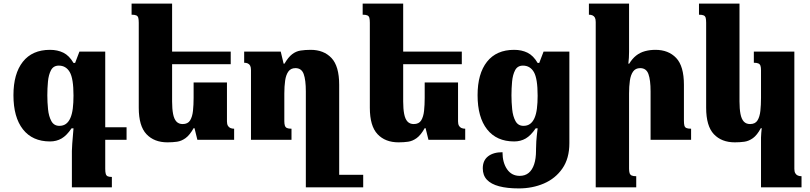

<svg xmlns="http://www.w3.org/2000/svg" viewBox="-20 -780 4518 1071"><path d="M423 -492H567V162Q567 180 570 190Q573 200 581 203.5Q589 207 604 207V265H381V62Q381 48 383 21.5Q385 -5 390 -64H379Q352 -24 323.5 -7.5Q295 9 259 9Q161 9 108 -58.5Q55 -126 55 -249Q55 -369 107.5 -435.5Q160 -502 259 -502Q301 -502 333.5 -486Q366 -470 390 -429H399ZM311 -78Q333 -78 348 -89Q363 -100 372.5 -121.5Q382 -143 386 -174.5Q390 -206 390 -247Q390 -342 369 -378Q348 -414 308 -414Q278 -414 264.5 -388.5Q251 -363 247.5 -325Q244 -287 244 -248Q244 -210 248 -170.5Q252 -131 266.5 -104.5Q281 -78 311 -78ZM518 0V-70H686V0Z M1246 -320V-103Q1246 -88 1251 -79Q1256 -70 1265 -66Q1274 -62 1286 -62V0H1081L1065 -65H1060Q1038 -26 1015 -9.5Q992 7 967.5 10.5Q943 14 914 14Q840 14 797 -31.5Q754 -77 754 -179V-653Q754 -670 751.5 -680Q749 -690 740.5 -694Q732 -698 714 -698V-760H940V-214Q940 -173 945.5 -144.5Q951 -116 964 -102Q977 -88 999 -88Q1028 -88 1040.5 -108.5Q1053 -129 1056.5 -162Q1060 -195 1060 -234V-320ZM913 -422V-492H1267V-422Z M1713 -502Q1786 -502 1829 -456.5Q1872 -411 1872 -307V265H1686V-270Q1686 -334 1674 -367Q1662 -400 1628 -400Q1602 -400 1588.5 -381Q1575 -362 1570.5 -330Q1566 -298 1566 -258V-104Q1566 -89 1569 -79.5Q1572 -70 1580.5 -66Q1589 -62 1606 -62V0H1380V-389Q1380 -405 1375.5 -413.5Q1371 -422 1362.5 -426Q1354 -430 1342 -430V-492H1546L1562 -425H1567Q1588 -461 1609.5 -477.5Q1631 -494 1656.5 -498Q1682 -502 1713 -502ZM1721 265V195H2006V265Z M2535 -320V-103Q2535 -88 2540 -79Q2545 -70 2554 -66Q2563 -62 2575 -62V0H2370L2354 -65H2349Q2327 -26 2304 -9.5Q2281 7 2256.5 10.5Q2232 14 2203 14Q2129 14 2086 -31.5Q2043 -77 2043 -179V-653Q2043 -670 2040.5 -680Q2038 -690 2029.5 -694Q2021 -698 2003 -698V-760H2229V-214Q2229 -173 2234.5 -144.5Q2240 -116 2253 -102Q2266 -88 2288 -88Q2317 -88 2329.5 -108.5Q2342 -129 2345.5 -162Q2349 -195 2349 -234V-320ZM2202 -422V-492H2556V-422Z M2874 271Q2809 271 2764 259Q2719 247 2696 222.5Q2673 198 2673 159Q2673 115 2702.5 92Q2732 69 2783 69Q2783 127 2808.5 164Q2834 201 2879 201Q2909 201 2929 184.5Q2949 168 2959.5 136.5Q2970 105 2970 60V53Q2970 33 2971.5 9Q2973 -15 2979 -64H2968Q2941 -24 2912.5 -7.5Q2884 9 2848 9Q2750 9 2697 -58.5Q2644 -126 2644 -249Q2644 -369 2696.5 -435.5Q2749 -502 2848 -502Q2890 -502 2922.5 -486Q2955 -470 2979 -429H2988L3012 -492H3156V19Q3156 104 3117 160Q3078 216 3014 243.5Q2950 271 2874 271ZM2900 -78Q2922 -78 2937 -89Q2952 -100 2961.5 -121.5Q2971 -143 2975 -174.5Q2979 -206 2979 -246Q2979 -342 2958 -378Q2937 -414 2897 -414Q2867 -414 2853.5 -388.5Q2840 -363 2836.5 -325Q2833 -287 2833 -248Q2833 -210 2837 -170.5Q2841 -131 2855.5 -104.5Q2870 -78 2900 -78Z M3835 -62V0H3609V-270Q3609 -334 3597 -367Q3585 -400 3551 -400Q3525 -400 3511.5 -381Q3498 -362 3493.5 -330Q3489 -298 3489 -258V161Q3489 176 3492 185.5Q3495 195 3503.5 199Q3512 203 3529 203V265H3303V-657Q3303 -673 3298.5 -681.5Q3294 -690 3285.5 -694Q3277 -698 3265 -698V-760H3489V-491Q3489 -474 3488 -457.5Q3487 -441 3485 -425H3490Q3507 -453 3528.5 -470Q3550 -487 3577.5 -494.5Q3605 -502 3636 -502Q3709 -502 3752 -456.5Q3795 -411 3795 -307V-107Q3795 -90 3797.5 -80Q3800 -70 3808.5 -66Q3817 -62 3835 -62Z M4225 265V-13Q4225 -26 4226.5 -39Q4228 -52 4229 -65H4224Q4203 -26 4180 -9.5Q4157 7 4132.5 10.5Q4108 14 4079 14Q4005 14 3962 -31.5Q3919 -77 3919 -179V-653Q3919 -670 3916.5 -680Q3914 -690 3905.5 -694Q3897 -698 3879 -698V-760H4105V-214Q4105 -173 4110.5 -144.5Q4116 -116 4129 -102Q4142 -88 4164 -88Q4193 -88 4205.5 -108.5Q4218 -129 4221.5 -162Q4225 -195 4225 -234V-388Q4225 -404 4222 -413Q4219 -422 4210.5 -426Q4202 -430 4185 -430V-492H4411V162Q4411 177 4416 186Q4421 195 4430 199Q4439 203 4451 203V265Z"/></svg>

Font: Noto Serif Armenian Black
Style: Regular
Weight: 900
Version: Version 2.007